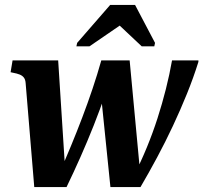

<svg xmlns="http://www.w3.org/2000/svg" viewBox="-20 -759 825 779"><path d="M250 0H119L84 -422Q83 -436 77 -444Q71 -452 60 -456.5Q49 -461 32 -464L23 -466L31 -514H216L246 -45L218 -50Q244 -109 268 -167Q292 -225 314 -283Q336 -341 355.5 -399Q375 -457 391 -514H506L550 -44L523 -46Q552 -103 576 -161.5Q600 -220 619 -279Q638 -338 653 -397.5Q668 -457 678 -514H785V-508Q765 -444 738.5 -378.5Q712 -313 681.5 -248Q651 -183 617.5 -120.5Q584 -58 550 0H428L390 -372L409 -382Q386 -315 360 -249.5Q334 -184 306.5 -122Q279 -60 250 0ZM528 -739H427L293 -585L290 -571H343L505 -682L436 -683L555 -571H606L609 -585Z"/></svg>

Font: Roboto Serif 72pt SemiCondensed SemiBold
Style: Italic
Weight: 600
Width: 4
Italic angle: -10°
Designer: Greg Gazdowicz
Foundry: Commercial Type
Version: Version 1.008